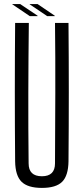

<svg xmlns="http://www.w3.org/2000/svg" viewBox="-20 -912 409 939"><path d="M185 7Q116 7 85.5 -23Q55 -53 54 -123Q51 -461 54 -800H121Q119 -631 118.5 -456.5Q118 -282 120 -113Q120 -50 185 -50Q249 -50 249 -113Q250 -282 250.5 -456.5Q251 -631 249 -800H315Q318 -461 315 -123Q314 -53 284 -23Q254 7 185 7ZM126 -833 40 -891V-892H79L164 -835V-833ZM125 -891V-892H164L248 -835V-833H211Z"/></svg>

Font: Big Shoulders Display
Style: Regular
Weight: 400
Designer: Patric King
Foundry: XO Type Co
Version: Version 1.000; ttfautohint (v1.8.2)